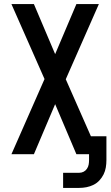

<svg xmlns="http://www.w3.org/2000/svg" viewBox="-20 -755 541 940"><path d="M289 165V91H367Q379 91 389 86Q399 81 405.5 71.5Q412 62 414 51Q416 40 416 29V0H354L250 -245L146 0H36L198 -368L36 -735H146L250 -490L354 -735H464L302 -367L425 -88H501V29Q501 47 498 65Q495 83 487 99Q479 115 466.5 128.5Q454 142 437.5 150Q421 158 403.5 161.5Q386 165 367 165Z"/></svg>

Font: Zed Mono Semibold
Style: Regular
Weight: 600
Monospace: yes
Designer: Belleve Invis
Foundry: Belleve Invis
Version: Version 1.0.0; ttfautohint (v1.8.4)